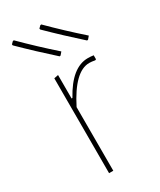

<svg xmlns="http://www.w3.org/2000/svg" viewBox="-173 -727 657 787"><g transform="rotate(-30 155.0 -333.5)"><path d="M180 -530 169 -517 164 -516Q90 -582 20 -651L19 -656L29 -666L34 -667Q104 -597 180 -530ZM310 -530 299 -517 294 -516Q220 -582 150 -651L149 -656L159 -666L164 -667Q234 -597 310 -530ZM120 -453V-342H124Q184 -452 260 -452Q273 -452 287 -450V-431L282 -429Q267 -432 255 -432Q186 -432 120 -301V0H100V-449Z"/></g></svg>

Font: Alegreya Sans Thin
Style: Regular
Weight: 100
Designer: Juan Pablo del Peral
Foundry: Huerta Tipografica
Version: Version 2.007